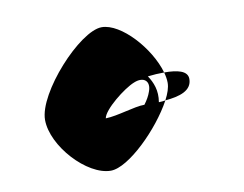

<svg xmlns="http://www.w3.org/2000/svg" viewBox="-56 -796 730 575"><g transform="rotate(-10 309.5 -508.0)"><path d="M70 -478C70 -398 166 -294 238 -294C292 -294 392 -393 435 -473C429 -472 422 -471 415 -471C421 -506 410 -532 396 -553C413 -555 430 -556 446 -556C424 -633 344 -722 285 -722C218 -722 70 -560 70 -478ZM250 -451C254 -477 321 -530 352 -542C383 -555 403 -538 391 -507C387 -495 380 -483 371 -471H370C340 -471 287 -452 250 -451ZM435 -473C479 -477 517 -488 517 -524C517 -549 486 -556 446 -556C449 -545 451 -534 451 -524C451 -509 445 -492 435 -473Z"/></g></svg>

Font: Ampere
Style: Cnd
Weight: 400
Version: Version 1